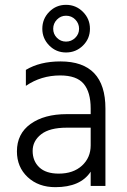

<svg xmlns="http://www.w3.org/2000/svg" viewBox="-20 -769 526 794"><path d="M223 -51Q283 -51 319 -84Q355 -117 355 -168V-241H256Q185 -241 150 -213.5Q115 -186 115 -145Q115 -103 142.5 -77Q170 -51 223 -51ZM355 -59Q313 5 209 5Q139 5 94.5 -36.5Q50 -78 50 -143Q50 -216 106.5 -256.5Q163 -297 256 -297H355V-320Q355 -388 326 -422.5Q297 -457 229 -457Q150 -457 87 -414V-480Q145 -515 230 -515Q416 -515 416 -320V0H355ZM155 -650Q155 -691 183.5 -720Q212 -749 253 -749Q294 -749 323 -720Q352 -691 352 -650Q352 -609 323 -580.5Q294 -552 253 -552Q212 -552 183.5 -581Q155 -610 155 -650ZM253 -704Q231 -704 215.5 -688Q200 -672 200 -650Q200 -628 215.5 -612.5Q231 -597 253 -597Q275 -597 291 -612.5Q307 -628 307 -650Q307 -672 291.5 -688Q276 -704 253 -704Z"/></svg>

Font: Hind Siliguri Light
Style: Regular
Weight: 300
Designer: Jyotish Sonowal
Foundry: Indian Type Foundry
Version: Version 1.001;PS 1.0;hotconv 1.0.86;makeotf.lib2.5.63406; tt